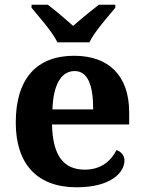

<svg xmlns="http://www.w3.org/2000/svg" viewBox="-20 -786 612 816"><path d="M224 -606H360C381 -651 439 -715 470 -753V-766H400C372 -744 321 -703 291 -676C261 -703 212 -744 183 -766H114V-753C145 -715 203 -651 224 -606ZM306 10C450 10 509 -52 509 -104C509 -126 494 -142 475 -148C452 -102 409 -65 341 -65C251 -65 204 -123 201 -257H529V-308C529 -467 440 -549 295 -549C137 -549 47 -453 47 -265C47 -91 136 10 306 10ZM376 -321H203C206 -427 241 -484 297 -484C354 -484 376 -423 376 -321Z"/></svg>

Font: Noto Serif Georgian Bold
Style: Regular
Weight: 700
Designer: Monotype Design Team, Akaki Razmadze
Foundry: Google LLC
Version: Version 2.003